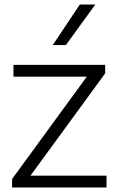

<svg xmlns="http://www.w3.org/2000/svg" viewBox="-20 -828 521 848"><path d="M33.5 0V-37.5L363.5 -489.5H39.5V-541.5H444.5V-504L114.5 -52H450.5V0ZM213 -629 332.5 -808H401L271 -629Z"/></svg>

Font: Encode Sans SemiExpanded SemiExpanded Light
Style: Regular
Weight: 300
Width: 6
Designer: Multiple Designers
Foundry: Impallari Type
Version: Version 3.000; ttfautohint (v1.8.3) -l 8 -r 50 -G 200 -x 14 